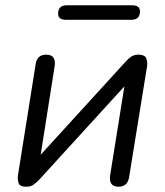

<svg xmlns="http://www.w3.org/2000/svg" viewBox="-20 -700 624 727"><path d="M79 7Q54 7 50 -8Q46 -23 48 -36L115 -457Q120 -493 155 -493Q175 -493 182.5 -481.5Q190 -470 187 -450L134 -114L457 -468Q465 -477 476 -485Q487 -493 505 -493Q528 -493 533.5 -479.5Q539 -466 537 -450L469 -30Q463 7 429 7Q391 7 397 -36L451 -373L127 -18Q119 -10 108 -1.5Q97 7 79 7ZM230 -625Q200 -625 200 -648Q200 -680 233 -680H480Q510 -680 510 -657Q510 -625 477 -625Z"/></svg>

Font: Nunito
Style: Italic
Weight: 400
Italic angle: -9°
Designer: Vernon Adams
Foundry: Vernon Adams
Version: Version 3.601; ttfautohint (v1.8.2.53-6de2)